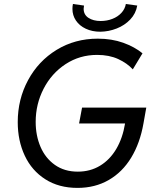

<svg xmlns="http://www.w3.org/2000/svg" viewBox="-20 -918 766 946"><path d="M67.4 -316.4Q67.4 -428.7 118.2 -522.9Q168.9 -617.2 259 -672.4Q349.1 -727.5 461.9 -727.5Q530.8 -727.5 587.2 -707.3Q643.6 -687 682.1 -655.3L634.3 -576.2Q606.9 -606.4 562.5 -627Q518.1 -647.5 458.5 -647.5Q372.6 -647.5 303.2 -602.1Q233.9 -556.6 194.8 -480.7Q155.8 -404.8 155.8 -317.4Q155.8 -250 179.7 -194.3Q203.6 -138.7 250.5 -105.5Q297.4 -72.3 363.3 -72.3Q424.8 -72.3 473.1 -101.6Q521.5 -130.9 553 -184.3Q584.5 -237.8 596.2 -309.6H369.6L384.3 -387.7H700.7L687 -310.5Q669.9 -212.9 626.5 -141.4Q583 -69.8 515.6 -31Q448.2 7.8 361.8 7.8Q270 7.8 203.4 -34.7Q136.7 -77.1 102.1 -150.9Q67.4 -224.6 67.4 -316.4ZM336.9 -874Q336.9 -888.2 339.4 -898.4L394 -890.6Q392.1 -879.9 392.1 -875Q392.1 -845.7 415.8 -830.1Q439.5 -814.5 476.1 -814.5Q506.8 -814.5 533.7 -825Q560.5 -835.4 578.1 -854.5Q595.7 -873.5 600.1 -898.4L656.2 -890.6Q649.4 -851.1 621.8 -822Q594.2 -793 554.9 -777.6Q515.6 -762.2 474.1 -761.7Q434.1 -761.7 402.8 -776.4Q371.6 -791 354.2 -816.7Q336.9 -842.3 336.9 -874Z"/></svg>

Font: Reddit Sans Chocolate
Style: Italic
Weight: 400
Italic angle: -11.25°
Designer: Stephen Hutchings
Version: Version 1.013